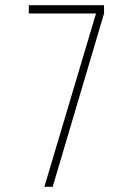

<svg xmlns="http://www.w3.org/2000/svg" viewBox="-20 -720 490 740"><path d="M91 -700H381V-668L183 0H151L350 -668H91Z"/></svg>

Font: League Mono Condensed Thin
Style: Regular
Weight: 100
Width: 1
Designer: Tyler Finck
Foundry: The League of Moveable Type / Tyler Finck
Version: Version 2.210